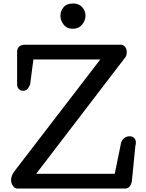

<svg xmlns="http://www.w3.org/2000/svg" viewBox="-20 -1097 850 1117"><path d="M81.5 0Q65.9 0 55.2 -15.9Q44.4 -31.7 44.4 -49.8Q44.4 -76.2 66.4 -104L563.5 -751H174.3L155.3 -606Q150.4 -591.8 140.6 -580.3Q130.9 -568.8 115.2 -568.8Q100.1 -568.8 89.8 -579.1Q79.6 -589.4 79.6 -605V-797.9Q79.6 -813 90.3 -825Q101.1 -836.9 129.4 -836.9H681.2Q698.2 -836.9 707.8 -824.5Q717.3 -812 717.3 -795.9Q717.3 -786.1 715.6 -777.8Q713.9 -769.5 709.5 -764.2L190.4 -85.9H647.5L684.6 -267.1Q689.5 -283.2 702.9 -293.7Q716.3 -304.2 734.4 -304.2Q750 -304.2 760.3 -294.4Q770.5 -284.7 770.5 -268.1Q770.5 -257.8 767.6 -249L746.6 -38.1Q741.7 -20.5 732.7 -10.3Q723.6 0 706.5 0ZM404.8 -929.7Q369.1 -929.7 350.3 -953.6Q331.5 -977.5 331.5 -1005.9Q331.5 -1032.7 349.6 -1054.7Q367.7 -1076.7 405.8 -1076.7Q439.5 -1076.7 458.5 -1054.9Q477.5 -1033.2 477.5 -1005.9Q477.5 -977.5 457.5 -953.6Q437.5 -929.7 404.8 -929.7Z"/></svg>

Font: Cutive
Style: Regular
Weight: 400
Version: Version 1.100; ttfautohint (v1.8.4.7-5d5b)